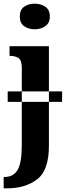

<svg xmlns="http://www.w3.org/2000/svg" viewBox="-38 -788 362 1048"><path d="M4 -232V-289H301V-232ZM152 -628Q184 -628 209 -645Q234 -662 234 -698Q234 -735 209 -751.5Q184 -768 152 -768Q118 -768 94 -751.5Q70 -735 70 -698Q70 -662 94 -645Q118 -628 152 -628ZM-18 240H0Q100 240 164.5 191Q229 142 229 8V-536H14V-483H18Q44 -483 62.5 -471.5Q81 -460 81 -417V0Q81 103 57.5 140.5Q34 178 -12 178H-18Z"/></svg>

Font: Noto Serif ExtraCondensed Extra
Style: Regular
Weight: 800
Width: 3
Designer: Monotype Design Team
Foundry: Monotype Imaging Inc.
Version: Version 1.002